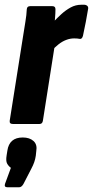

<svg xmlns="http://www.w3.org/2000/svg" viewBox="-41 -523 392 810"><path d="M13 0Q-2 0 0 -14L56 -368Q61 -401 66 -430.5Q71 -460 72 -484Q73 -497 86 -497H180Q193 -497 193 -484Q193 -468 191 -445Q189 -422 187 -403L196 -370L140 -14Q138 0 126 0ZM177 -309 185 -431Q200 -447 218 -463.5Q236 -480 257 -491.5Q278 -503 302 -503Q310 -503 314.5 -503Q319 -503 323 -501Q332 -497 331 -487Q327 -461 321 -430.5Q315 -400 309 -372Q305 -357 295 -359Q290 -360 285 -360.5Q280 -361 272 -361Q255 -361 238 -354.5Q221 -348 206 -336Q191 -324 177 -309ZM-10 267Q-24 267 -20 253L5 185Q-5 178 -11 167Q-17 156 -13 132L-10 113Q-2 57 55 57Q84 57 100.5 72Q117 87 112 115L110 134Q108 148 103.5 161Q99 174 91 189L58 253Q50 267 40 267Z"/></svg>

Font: Sofia Sans Extra Condensed Black
Style: Italic
Weight: 900
Italic angle: -9°
Version: Version 4.100